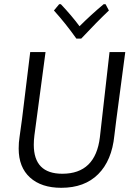

<svg xmlns="http://www.w3.org/2000/svg" viewBox="-20 -888 637 915"><path d="M483 -868 499 -838Q443 -785 367 -704H344Q293 -776 237 -838L262 -868H270Q322 -813 359 -763Q413 -817 474 -868ZM577 -640 534 -315 525 -242Q513 -123 448 -58Q383 7 272 7Q177 7 123 -42Q69 -91 69 -180Q69 -209 73 -234L85 -321L124 -640H197L144 -243Q141 -219 141 -198Q141 -60 277 -60Q435 -60 456 -234L502 -640Z"/></svg>

Font: Alegreya Sans
Style: Italic
Weight: 400
Italic angle: -7°
Designer: Juan Pablo del Peral
Foundry: Huerta Tipografica
Version: Version 2.007